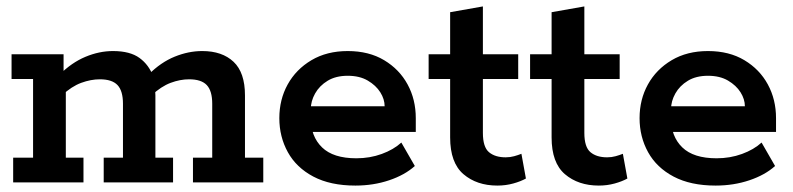

<svg xmlns="http://www.w3.org/2000/svg" viewBox="-20 -568 2471 598"><path d="M21 0V-77H83V-322H16V-399H178V-338L165 -335Q203 -373 246 -391Q289 -409 332 -409Q385 -409 414.5 -387.5Q444 -366 457 -330L443 -336Q481 -374 524 -391.5Q567 -409 610 -409Q672 -409 707.5 -375.5Q743 -342 743 -271V-77H800V0H581V-77H641V-245Q641 -285 624 -303Q607 -321 569 -321Q541 -321 511.5 -310Q482 -299 452 -271L459 -318Q462 -306 463 -292Q464 -278 464 -271V-77H519V0H303V-77H363V-245Q363 -285 346 -303Q329 -321 291 -321Q263 -321 233 -310Q203 -299 173 -271L185 -300V-77H240V0Z M1087 10Q1009 10 956 -18Q903 -46 876.5 -94Q850 -142 850 -200Q850 -258 876 -305Q902 -352 950 -380.5Q998 -409 1063 -409Q1129 -409 1176.5 -380.5Q1224 -352 1249.5 -305Q1275 -258 1275 -200V-157H906V-237H1178Q1178 -259 1164.5 -280.5Q1151 -302 1125.5 -317Q1100 -332 1063 -332Q1026 -332 1000.5 -316.5Q975 -301 961.5 -277Q948 -253 948 -228V-200Q948 -143 983 -109Q1018 -75 1090 -75Q1132 -75 1169 -88.5Q1206 -102 1230 -124L1272 -51Q1241 -23 1192 -6.5Q1143 10 1087 10Z M1529 10Q1465 10 1423.5 -25.5Q1382 -61 1382 -140V-322H1315V-399H1382V-530L1484 -548V-399H1594V-322H1484V-154Q1484 -110 1503 -94Q1522 -78 1555 -78Q1569 -78 1581.5 -81.5Q1594 -85 1604 -89L1618 -12Q1602 -3 1578.5 3.5Q1555 10 1529 10Z M1845 10Q1781 10 1739.5 -25.5Q1698 -61 1698 -140V-322H1631V-399H1698V-530L1800 -548V-399H1910V-322H1800V-154Q1800 -110 1819 -94Q1838 -78 1871 -78Q1885 -78 1897.5 -81.5Q1910 -85 1920 -89L1934 -12Q1918 -3 1894.5 3.5Q1871 10 1845 10Z M2209 10Q2131 10 2078 -18Q2025 -46 1998.5 -94Q1972 -142 1972 -200Q1972 -258 1998 -305Q2024 -352 2072 -380.5Q2120 -409 2185 -409Q2251 -409 2298.5 -380.5Q2346 -352 2371.5 -305Q2397 -258 2397 -200V-157H2028V-237H2300Q2300 -259 2286.5 -280.5Q2273 -302 2247.5 -317Q2222 -332 2185 -332Q2148 -332 2122.5 -316.5Q2097 -301 2083.5 -277Q2070 -253 2070 -228V-200Q2070 -143 2105 -109Q2140 -75 2212 -75Q2254 -75 2291 -88.5Q2328 -102 2352 -124L2394 -51Q2363 -23 2314 -6.5Q2265 10 2209 10Z"/></svg>

Font: Rokkitt SemiBold SemiBold
Style: Regular
Weight: 600
Version: Version 3.103